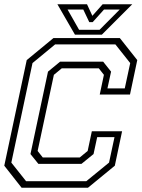

<svg xmlns="http://www.w3.org/2000/svg" viewBox="-20 -878 662 898"><path d="M81 0 0 -103 105 -597 230 -700H540.5L622 -597L588 -436H446.5L466 -528L442 -558.5H269L232 -528L156 -172L180 -141.5H353L390 -172L409.5 -264H551L517 -103L391.5 0ZM102 -30.5H383.5L490 -117.5L515.5 -236.5H434.5L417.5 -157.5L361 -111.5H159.5L122.5 -157.5L204.5 -543L261 -589.5H462.5L499.5 -543L482.5 -464.5H563.5L589 -583L519.5 -670.5H238L132 -583L33 -117.5ZM330.5 -716 248.5 -858H387L412 -804L460 -858H598.5L456.5 -716ZM350 -738.5H445.5L540 -833.5H466.5L413.5 -774.5H397.5L369.5 -833.5H296Z"/></svg>

Font: Tourney Light
Style: Italic
Weight: 300
Italic angle: -12°
Version: Version 1.015